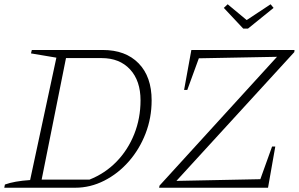

<svg xmlns="http://www.w3.org/2000/svg" viewBox="-23 -879 1399 899"><path d="M458 -645Q565 -645 626 -582.5Q687 -520 687 -409Q687 -327 658.5 -253.5Q630 -180 580 -123Q530 -66 465 -33Q400 0 329 0H-3L0 -15Q44 -31 118 -36L241 -609L122 -629L126 -645ZM396 -38Q469 -67 522.5 -122Q576 -177 605.5 -251Q635 -325 635 -409Q635 -501 586 -554Q537 -607 453 -607H286L172 -38ZM1355 -635 803 -32 1196 -40 1251 -193H1266L1232 0H722L724 -10L1274 -613L908 -606L854 -458H839L873 -645H1356ZM1116 -745 1025 -842 1043 -859 1132 -785 1244 -859 1258 -842 1138 -745Z"/></svg>

Font: Piazzolla ExtraLight
Style: Italic
Weight: 200
Italic angle: -11.3°
Designer: Juan Pablo del Peral
Foundry: Huerta Tipografica
Version: Version 1.330